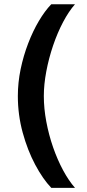

<svg xmlns="http://www.w3.org/2000/svg" viewBox="-20 -694 410 909"><path d="M222.7 195.3Q182.6 153.3 146.5 85.4Q110.4 17.6 87.4 -66.4Q64.5 -150.4 64.5 -239.3Q64.5 -302.7 77.6 -366.2Q90.8 -429.7 113.3 -488.3Q135.7 -546.9 164.1 -594.7Q192.4 -642.6 222.7 -673.8H335Q305.7 -640.6 278.8 -589.8Q252 -539.1 231.4 -478.5Q210.9 -418 199.2 -356Q187.5 -293.9 187.5 -239.3Q187.5 -180.7 199.2 -118.2Q210.9 -55.7 231.4 3.4Q252 62.5 278.8 112.3Q305.7 162.1 335 195.3Z"/></svg>

Font: Sen SemiBold
Style: Regular
Weight: 600
Designer: Kosal Sen, Philatype
Foundry: Philatype
Version: Version 2.000;gftools[0.9.31]